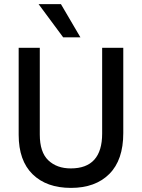

<svg xmlns="http://www.w3.org/2000/svg" viewBox="-20 -907 692 936"><path d="M372 -725H288L168 -887H277ZM581 -258Q581 -127 513 -59Q445 9 326 9Q207 9 139 -57.5Q71 -124 71 -250V-674H174V-251Q174 -165 215.5 -125.5Q257 -86 325 -86Q478 -86 478 -256V-674H581Z"/></svg>

Font: Hind Mysuru Medium
Style: Regular
Weight: 500
Designer: Manushi Parikh, Hitesh Malaviya
Foundry: Indian Type Foundry
Version: Version 0.703;PS 1.0;hotconv 1.0.86;makeotf.lib2.5.63406